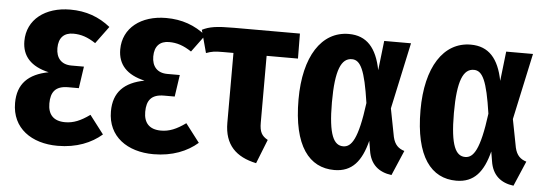

<svg xmlns="http://www.w3.org/2000/svg" viewBox="-43 -705 2396 842"><g transform="rotate(5 1154.5 -284.0)"><path d="M236 -584C126 -584 47 -524 47 -429C47 -363 86 -320 165 -302C77 -285 30 -240 30 -155C30 -44 117 16 232 16C315 16 380 -11 426 -51L364 -132C324 -103 292 -90 256 -90C203 -90 180 -119 180 -166C180 -216 200 -244 256 -244H303L317 -340H262C217 -340 194 -368 194 -411C194 -457 218 -480 258 -480C293 -480 322 -470 357 -447L413 -523C363 -563 306 -584 236 -584Z M658 -584C548 -584 469 -524 469 -429C469 -363 508 -320 587 -302C499 -285 452 -240 452 -155C452 -44 539 16 654 16C737 16 802 -11 848 -51L786 -132C746 -103 714 -90 678 -90C625 -90 602 -119 602 -166C602 -216 622 -244 678 -244H725L739 -340H684C639 -340 616 -368 616 -411C616 -457 640 -480 680 -480C715 -480 744 -470 779 -447L835 -523C785 -563 728 -584 658 -584Z M1111 -163V-457H1249L1248 -567H958C881 -567 850 -562 818 -546L845 -446C870 -455 882 -457 921 -457H965V-150C965 -52 1017 -3 1106 16L1148 -90C1121 -105 1111 -122 1111 -163Z M1462 -584C1342 -584 1267 -468 1267 -279C1267 -73 1340 16 1450 16C1529 16 1569 -35 1592 -125L1599 -83C1608 -22 1646 9 1702 16L1749 -94C1723 -102 1706 -117 1698 -151L1674 -275L1737 -567H1619L1604 -437C1585 -534 1541 -584 1462 -584ZM1485 -475C1523 -475 1544 -433 1565 -289C1544 -128 1516 -91 1480 -91C1439 -91 1414 -134 1414 -279C1414 -423 1439 -475 1485 -475Z M1999 -584C1879 -584 1804 -468 1804 -279C1804 -73 1877 16 1987 16C2066 16 2106 -35 2129 -125L2136 -83C2145 -22 2183 9 2239 16L2286 -94C2260 -102 2243 -117 2235 -151L2211 -275L2274 -567H2156L2141 -437C2122 -534 2078 -584 1999 -584ZM2022 -475C2060 -475 2081 -433 2102 -289C2081 -128 2053 -91 2017 -91C1976 -91 1951 -134 1951 -279C1951 -423 1976 -475 2022 -475Z"/></g></svg>

Font: Glow Sans TC Compressed
Style: Bold
Weight: 700
Width: 2
Designer: Ryoko NISHIZUKA (kana, bopomofo & ideographs); Paul D. Hunt (Latin, Greek & Cyrillic); Sandoll Communications, Soo-young
Version: Version 0.93